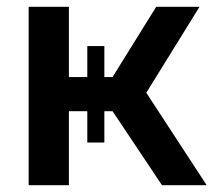

<svg xmlns="http://www.w3.org/2000/svg" viewBox="-20 -543 646 563"><path d="M64 0V-523H182V-317H236V-408H286V-317H310L438 -523H565L409 -271L586 0H455L310 -217H286V-125H236V-217H182V0Z"/></svg>

Font: Rising Sun SemiBold
Style: Regular
Weight: 600
Designer: Matt McInerney, Pablo Impallari, Rodrigo Fuenzalida (Raleway font), Stephen Hutchings (Greek), Cristiano Sobral (main ch
Foundry: The Rising Sun Project Authors
Version: Version 4.327; ttfautohint (v1.8.4.7-5d5b-dirty)